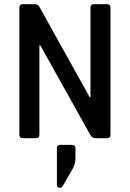

<svg xmlns="http://www.w3.org/2000/svg" viewBox="-20 -663 623 921"><path d="M342 48V95Q342 126 324 155L281 229Q276 238 267 238Q253 238 253 222V49Q253 32 269 32H326Q342 32 342 48ZM152 0H90Q73 0 73 -17V-626Q73 -643 90 -643H146Q162 -643 168 -632L410 -197H414V-626Q414 -643 431 -643H493Q510 -643 510 -626V-17Q510 0 493 0H439Q423 0 413 -16L173 -446H169V-17Q169 0 152 0Z"/></svg>

Font: Rajdhani Semibold
Style: Regular
Weight: 600
Designer: Satya Rajpurohit, Jyotish Sonowal
Foundry: Indian Type Foundry
Version: Version 1.200;PS 1.0;hotconv 1.0.78;makeotf.lib2.5.61930; tt